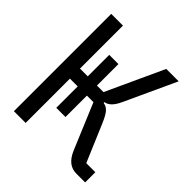

<svg xmlns="http://www.w3.org/2000/svg" viewBox="-187 -836 974 974"><g transform="rotate(45 300.0 -349.0)"><path d="M199.9 -164.1H266V-317.8H312.9L415.1 -73.9C437.1 -22 468 0 508.2 0H571V-73.2H506L421.2 -273.1C396 -331 382.1 -345.9 351.9 -351.9V-356.9C376.1 -361.2 397 -378.9 416.9 -422.9L544 -698.2H454.9L312.9 -389.9H266V-544H199.9V-389.9H144.2V-698.2H60V0H144.2V-317.8H199.9Z"/></g></svg>

Font: Margiela Mono
Style: Regular
Weight: 400
Designer: Mike Abbink, Paul van der Laan, Pieter van Rosmalen
Foundry: Bold Monday
Version: Version 2.003 2021